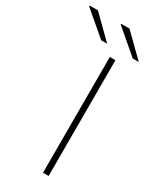

<svg xmlns="http://www.w3.org/2000/svg" viewBox="-325 -889 773 948"><g transform="rotate(30 61.0 -415.0)"><path d="M100 0V-660H132V0ZM22 -710 -114 -826 -112 -830H-66L56 -710ZM202 -710 66 -826 68 -830H114L236 -710Z"/></g></svg>

Font: Mada ExtraLight
Style: Regular
Weight: 250
Designer: Khaled Hosny
Version: Version 1.5